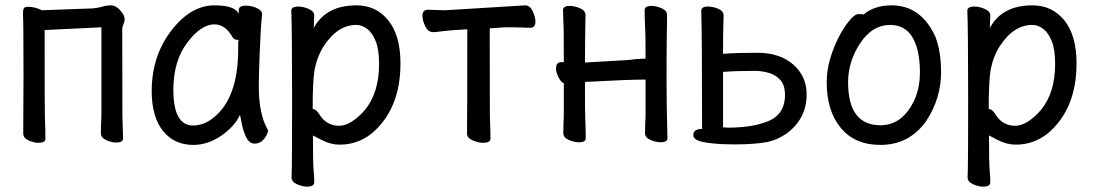

<svg xmlns="http://www.w3.org/2000/svg" viewBox="-20 -512 4040 710"><path d="M121.1 16.1Q105 16.1 85.4 7.1Q65.9 -2 65.9 -18.1L66.9 -233.9Q66.9 -432.1 64.9 -459Q64.9 -475.1 67.9 -481Q70.8 -486.8 85 -486.8Q108.9 -486.8 134.8 -474.1L324.2 -481Q342.8 -482.9 358.4 -487.5Q374 -492.2 391.1 -492.2Q408.2 -492.2 424.6 -473.6Q440.9 -455.1 440.9 -441.9Q440.9 -432.1 436.5 -422.6Q432.1 -413.1 432.1 -401.9Q432.1 -101.1 432.6 -80.6Q433.1 -60.1 434.1 -36.1Q435.1 -12.2 435.1 0Q435.1 15.1 409.2 15.1Q392.1 15.1 372.6 6.1Q353 -2.9 353 -19Q353 -43.9 355 -82V-411.1L145 -400.9Q145 -100.1 146 -79.1Q147.9 -34.2 147.9 1Q147.9 16.1 121.1 16.1Z M694.8 23.9Q624 23.9 582.5 -28.1Q541 -80.1 541 -174.8Q541 -304.2 613 -398.2Q685.1 -492.2 772.9 -492.2Q849.1 -492.2 862.8 -460.9V-475.1Q862.8 -491.2 891.1 -491.2Q908.2 -491.2 928.7 -482.7Q949.2 -474.1 949.2 -458Q943.8 -411.1 939.9 -306.2Q937 -225.1 937 -192.9Q937 -92.8 967.8 -37.1L971.2 -29.8Q971.2 -17.1 957 1Q942.9 19 921.9 19Q901.9 19 890.4 -4.4Q878.9 -27.8 873.5 -57.4Q868.2 -86.9 867.2 -86.9Q848.1 -44.9 798.6 -10.5Q749 23.9 694.8 23.9ZM693.8 -47.9Q733.9 -47.9 770 -77.1Q860.8 -149.9 860.8 -330.1V-358.9Q862.8 -360.8 862.8 -361.8Q862.8 -365.2 854.5 -365.2Q846.2 -365.2 840.8 -373Q814 -421.9 772.9 -421.9Q723.1 -421.9 672.1 -354Q621.1 -286.1 621.1 -180.2Q621.1 -47.9 693.8 -47.9Z M1115.2 178.2Q1098.1 178.2 1078.1 169.2Q1058.1 160.2 1058.1 144Q1058.1 131.8 1059.1 106Q1060.1 80.1 1060.1 -157.2Q1060.1 -402.8 1057.1 -472.2Q1057.1 -487.8 1083 -487.8Q1101.1 -487.8 1121.6 -479Q1142.1 -470.2 1142.1 -454.1Q1142.1 -448.2 1141.1 -432.1Q1140.1 -419.9 1140.1 -408.2Q1185.1 -492.2 1297.9 -492.2Q1371.1 -492.2 1416 -436.5Q1460.9 -380.9 1460.9 -277.8Q1460.9 -107.9 1354 -18.1Q1301.8 22.9 1236.8 22.9Q1203.1 22.9 1169.9 5.9L1137.2 -11.2Q1137.2 86.9 1139.6 116Q1142.1 145 1142.1 162.1Q1142.1 178.2 1115.2 178.2ZM1233.9 -46.9Q1277.8 -46.9 1329.1 -105Q1381.8 -168.9 1381.8 -275.9Q1381.8 -328.1 1369.4 -359.6Q1356.9 -391.1 1337.4 -405.5Q1317.9 -419.9 1297.9 -419.9Q1228 -419.9 1176.8 -340.8Q1152.8 -303.2 1143.1 -252.9Q1136.2 -210 1136.2 -108.9Q1148.9 -108.9 1161.1 -88.9Q1187 -46.9 1233.9 -46.9Z M1766.1 16.1Q1749 16.1 1728 7.1Q1707 -2 1707 -18.1Q1708 -87.9 1708 -403.8Q1639.2 -399.9 1615.5 -396.5Q1591.8 -393.1 1582 -393.1Q1563 -393.1 1552.5 -415Q1542 -437 1542 -453.1Q1542 -476.1 1563 -476.1Q1569.8 -476.1 1588.9 -475.1Q1607.9 -474.1 1627 -474.1L1921.9 -492.2Q1939.9 -492.2 1950 -470.2Q1960 -448.2 1960 -432.1Q1960 -409.2 1940.9 -409.2Q1932.1 -409.2 1909.7 -410.2Q1887.2 -411.1 1848.1 -411.1L1791 -407.2Q1791 -108.9 1791.5 -86.4Q1792 -64 1793 -39.1Q1793.9 -14.2 1793.9 0Q1793.9 16.1 1766.1 16.1Z M2121.1 14.2Q2104 14.2 2083.5 5.6Q2063 -2.9 2063 -20Q2063 -44.9 2064.9 -83V-204.1Q2055.2 -207 2045.7 -225.6Q2036.1 -244.1 2036.1 -257.8Q2036.1 -282.2 2055.2 -282.2H2064.9Q2064.9 -377 2064.5 -397.9Q2064 -418.9 2063 -441.4Q2062 -463.9 2062 -474.1Q2062 -490.2 2086.9 -490.2Q2104 -490.2 2124.5 -481.7Q2145 -473.1 2145 -456.1Q2143.1 -337.9 2143.1 -280.8L2301.8 -290Q2340.8 -294.9 2356.9 -294.9Q2367.2 -294.9 2367.2 -295.9Q2367.2 -377.9 2366.2 -397.9Q2363.8 -441.9 2363.8 -474.1Q2363.8 -490.2 2389.2 -490.2Q2405.8 -490.2 2426.3 -481.7Q2446.8 -473.1 2446.8 -456.1Q2444.8 -337.9 2444.8 -237.8Q2444.8 -108.9 2448.2 -1Q2448.2 14.2 2422.9 14.2Q2405.8 14.2 2385.5 5.6Q2365.2 -2.9 2365.2 -20Q2365.2 -44.9 2367.2 -83V-217.8Q2304.2 -217.8 2143.1 -209Q2143.1 -102.1 2144 -81.1Q2146 -36.1 2146 -1Q2146 14.2 2121.1 14.2Z M2696.8 22 2648.9 21Q2587.9 17.1 2565.9 9.5Q2543.9 2 2543.9 -12.2Q2543.9 -35.2 2576.2 -35.2Q2576.2 -375 2573.2 -472.2Q2573.2 -487.8 2598.1 -487.8Q2616.2 -487.8 2636 -479.5Q2655.8 -471.2 2655.8 -454.1Q2655.8 -441.9 2654.8 -417.5Q2653.8 -393.1 2653.8 -313Q2705.1 -316.9 2779.8 -316.9Q2863.8 -316.9 2913.3 -273.4Q2962.9 -230 2962.9 -163.1Q2962.9 -71.8 2887.2 -17.1Q2851.1 6.8 2816.9 13.2Q2770 22 2696.8 22ZM2671.9 -40Q2757.8 -40 2813 -61Q2882.8 -85 2882.8 -161.1Q2882.8 -196.8 2866 -215.8Q2849.1 -234.9 2823 -242.4Q2796.9 -250 2771 -250Q2702.1 -250 2653.8 -246.1V-41Z M3235.8 23.9Q3141.1 23.9 3089.1 -39.1Q3037.1 -102.1 3037.1 -207Q3037.1 -252 3050 -295.4Q3063 -338.9 3082 -375.5Q3101.1 -412.1 3121.1 -436Q3141.1 -460 3154.8 -460Q3171.9 -460 3172.9 -458Q3212.9 -492.2 3276.9 -492.2Q3386.2 -492.2 3439 -376Q3460 -321.8 3460 -245.1Q3460 -147.9 3404.8 -64Q3341.8 23.9 3235.8 23.9ZM3235.8 -48.8Q3317.9 -48.8 3361.8 -143.1Q3381.8 -188 3381.8 -245.1Q3381.8 -327.1 3354.5 -373.5Q3327.1 -419.9 3271 -419.9Q3206.1 -419.9 3161.1 -352.5Q3116.2 -285.2 3116.2 -208Q3116.2 -48.8 3235.8 -48.8Z M3615.2 178.2Q3598.1 178.2 3578.1 169.2Q3558.1 160.2 3558.1 144Q3558.1 131.8 3559.1 106Q3560.1 80.1 3560.1 -157.2Q3560.1 -402.8 3557.1 -472.2Q3557.1 -487.8 3583 -487.8Q3601.1 -487.8 3621.6 -479Q3642.1 -470.2 3642.1 -454.1Q3642.1 -448.2 3641.1 -432.1Q3640.1 -419.9 3640.1 -408.2Q3685.1 -492.2 3797.9 -492.2Q3871.1 -492.2 3916 -436.5Q3960.9 -380.9 3960.9 -277.8Q3960.9 -107.9 3854 -18.1Q3801.8 22.9 3736.8 22.9Q3703.1 22.9 3669.9 5.9L3637.2 -11.2Q3637.2 86.9 3639.6 116Q3642.1 145 3642.1 162.1Q3642.1 178.2 3615.2 178.2ZM3733.9 -46.9Q3777.8 -46.9 3829.1 -105Q3881.8 -168.9 3881.8 -275.9Q3881.8 -328.1 3869.4 -359.6Q3856.9 -391.1 3837.4 -405.5Q3817.9 -419.9 3797.9 -419.9Q3728 -419.9 3676.8 -340.8Q3652.8 -303.2 3643.1 -252.9Q3636.2 -210 3636.2 -108.9Q3648.9 -108.9 3661.1 -88.9Q3687 -46.9 3733.9 -46.9Z"/></svg>

Font: LXGW WenKai Mono GB Screen
Style: Regular
Weight: 400
Monospace: yes
Designer: LXGW / Fontworks Inc.
Foundry: LXGW / Fontworks Inc.
Version: Version 1.510;January 18,2025